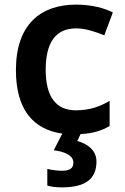

<svg xmlns="http://www.w3.org/2000/svg" viewBox="-20 -572 541 832"><path d="M398 128C398 79 359 51 315 39L329 9C383 6 419 -5 455 -26V-135C413 -110 368 -94 308 -94C223 -94 178 -153 178 -269C178 -388 221 -449 310 -449C348 -449 390 -436 432 -419L469 -518C432 -537 377 -552 310 -552C157 -552 49 -467 49 -268C49 -97 124 -11 250 7L213 79C270 87 298 105 298 133C298 160 278 168 248 168C229 168 201 164 185 160V232C201 237 222 240 248 240C356 240 398 199 398 128Z"/></svg>

Font: Noto Sans Tai Tham SemiBold
Style: Regular
Weight: 600
Designer: Monotype Design Team 2013. Revised by David WIlliams 2020
Foundry: Monotype Imaging Inc.
Version: Version 2.002